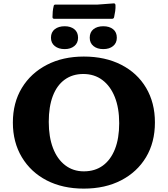

<svg xmlns="http://www.w3.org/2000/svg" viewBox="-20 -1100 992 1134"><path d="M475 14Q350 14 256 -34.5Q162 -83 109 -171.5Q56 -260 56 -376Q56 -493 109 -580.5Q162 -668 256.5 -717Q351 -766 475 -766Q601 -766 696 -717.5Q791 -669 843 -581Q895 -493 895 -377Q895 -259 842.5 -171.5Q790 -84 695.5 -35Q601 14 475 14ZM475 -88Q541 -88 587.5 -122Q634 -156 659 -219.5Q684 -283 684 -372Q684 -462 658 -527Q632 -592 584.5 -627.5Q537 -663 472 -663Q408 -663 362 -629.5Q316 -596 292 -533Q268 -470 268 -380Q268 -291 293 -225.5Q318 -160 365 -124Q412 -88 475 -88ZM362 -810Q326 -810 303.5 -828Q281 -846 281 -877Q281 -910 303.5 -927.5Q326 -945 362 -945Q397 -945 419 -927.5Q441 -910 441 -877Q441 -846 419 -828Q397 -810 362 -810ZM590 -810Q554 -810 532 -828Q510 -846 510 -877Q510 -910 532 -927.5Q554 -945 590 -945Q626 -945 648 -927.5Q670 -910 670 -877Q670 -846 648 -828Q626 -810 590 -810ZM297 -1064Q298 -1073 308 -1073H557L651 -1080Q660 -1081 662 -1071Q663 -1053 660.5 -1035Q658 -1017 654 -999Q652 -989 642 -989H300Q290 -989 290 -999Q290 -1015 291.5 -1031.5Q293 -1048 297 -1064Z"/></svg>

Font: Hahmlet ExtraBold
Style: Regular
Weight: 800
Designer: Minjoo Ham & Mark Frömberg
Foundry: hypertype
Version: Version 1.002